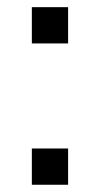

<svg xmlns="http://www.w3.org/2000/svg" viewBox="-20 -510 276 530"><path d="M67.9 0V-100.1H168V0ZM67.9 -390.1V-490.2H168V-390.1Z"/></svg>

Font: Uncut Sans
Style: Regular
Weight: 400
Designer: Kasper Nordkvist
Foundry: UNCUT.wtf
Version: Version 1.304;Glyphs 3.2 (3246)